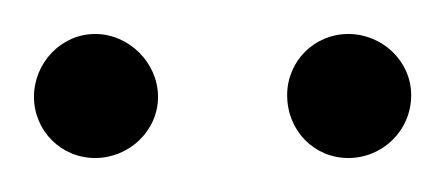

<svg xmlns="http://www.w3.org/2000/svg" viewBox="-20 -757 262 113"><path d="M73 -700C73 -720 56 -737 36 -737C16 -737 0 -720 0 -700C0 -680 16 -664 36 -664C56 -664 73 -680 73 -700ZM185 -664C205 -664 222 -680 222 -701C222 -721 205 -737 185 -737C165 -737 149 -721 149 -701C149 -680 165 -664 185 -664Z"/></svg>

Font: Advent Pro
Style: Medium
Weight: 500
Designer: Andreas Kalpakidis
Foundry: Andreas Kalpakidis
Version: Version 2.002 2008